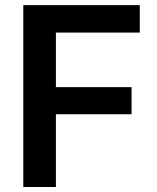

<svg xmlns="http://www.w3.org/2000/svg" viewBox="-20 -748 628 768"><path d="M73.2 0V-727.5H539.1V-617.7H203.6V-399.4H506.3V-291H203.6V0Z"/></svg>

Font: Inter SemiBold
Style: Regular
Weight: 600
Designer: Rasmus Andersson
Foundry: rsms
Version: Version 4.001;git-9221beed3